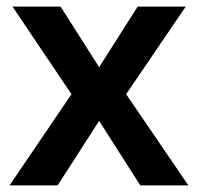

<svg xmlns="http://www.w3.org/2000/svg" viewBox="-20 -563 602 583"><path d="M197 -277 18 -543H164L281 -359L398 -543H544L363 -277L552 0H406L281 -196L155 0H9Z"/></svg>

Font: Noto Sans Sora Sompeng Semi
Style: Bold
Weight: 700
Designer: Monotype Design Team. David Williams.
Foundry: Monotype Imaging Inc.
Version: Version 2.101; ttfautohint (v1.8.4.7-5d5b)